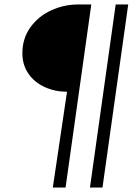

<svg xmlns="http://www.w3.org/2000/svg" viewBox="-20 -717 627 858"><path d="M80 -479Q80 -545 115.5 -594.5Q151 -644 208.2 -670.5Q265.5 -697 329 -697H388L273 121H216L279.5 -307Q226 -307 180.2 -327.8Q134.5 -348.5 107.2 -387.5Q80 -426.5 80 -479ZM497 -697H553L438 121H382Z"/></svg>

Font: HK Grotesk Medium
Style: Italic
Weight: 500
Italic angle: -8°
Designer: Alfredo Marco Pradil
Foundry: Hanken Design Co.
Version: Version 3.004